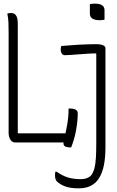

<svg xmlns="http://www.w3.org/2000/svg" viewBox="-20 -777 640 1047"><path d="M63 0Q55 0 48 -4Q41 -8 36.5 -15.5Q32 -23 29.5 -32.5Q27 -42 27 -53Q27 -96 27 -140.5Q27 -185 27 -230.5Q27 -276 27 -322Q27 -368 27 -414Q27 -460 27 -507Q27 -554 27 -600Q27 -636 26 -656.5Q25 -677 20 -703Q23 -704 26 -704.5Q29 -705 32 -705.5Q35 -706 39 -706Q57 -706 65 -696Q73 -686 75 -672.5Q77 -659 77 -646Q77 -596 77 -546.5Q77 -497 77 -447Q77 -397 77 -348Q77 -299 77 -249Q77 -199 77 -149.5Q77 -100 77 -50H347Q353 -50 357.5 -46.5Q362 -43 365 -36.5Q368 -30 369 -20.5Q370 -11 370 0ZM354 -185Q356 -185 357.5 -185Q359 -185 361 -185Q363 -185 364 -185Q375 -185 384 -182.5Q393 -180 398.5 -174.5Q404 -169 404 -160Q404 -138 401.5 -114Q399 -90 394.5 -65Q390 -40 383 -16.5Q376 7 368 27Q355 27 345 25Q335 23 330.5 18Q326 13 326 4Q327 -5 333.5 -33Q340 -61 347 -101Q354 -141 354 -185ZM505 -536Q519 -536 530 -534Q541 -532 548 -527Q555 -522 555 -513Q555 -462 555 -410.5Q555 -359 555 -306.5Q555 -254 555 -199.5Q555 -145 555 -88.5Q555 -32 555 27Q555 82 546.5 124Q538 166 520.5 194Q503 222 475.5 236Q448 250 410 250Q362 250 334 239Q306 228 290 212Q285 207 282.5 198.5Q280 190 280 180Q280 175 280.5 169Q281 163 282 159H288Q323 183 353 191.5Q383 200 420 200Q437 200 449.5 196Q462 192 474 183Q488 166 494.5 142Q501 118 503 83.5Q505 49 505 0Q505 -60 505 -120.5Q505 -181 505 -242Q505 -303 505 -363.5Q505 -424 505 -484L499 -486Q486 -486 463 -484.5Q440 -483 414 -481Q388 -479 366.5 -477.5Q345 -476 334 -476Q323 -476 317 -485Q311 -494 311 -508Q311 -513 312 -517.5Q313 -522 314 -526Q337 -528 363 -530Q389 -532 415 -533.5Q441 -535 464.5 -535.5Q488 -536 505 -536ZM470 -754Q473 -755 476.5 -755.5Q480 -756 483.5 -756.5Q487 -757 491.5 -757Q496 -757 500 -757Q524 -757 537 -748Q550 -739 550 -722V-670Q547 -669 543.5 -668.5Q540 -668 536.5 -667.5Q533 -667 529 -667Q525 -667 520 -667Q505 -667 493.5 -671Q482 -675 476 -683Q470 -691 470 -702Z"/></svg>

Font: Recursive Monospace Casual Light
Style: Regular
Weight: 300
Version: Version 1.047